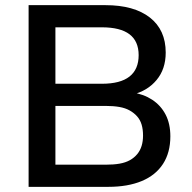

<svg xmlns="http://www.w3.org/2000/svg" viewBox="-20 -725 745 745"><path d="M91 0V-705H389Q500 -705 561.5 -657Q623 -609 623 -521Q623 -457 587.5 -414.5Q552 -372 494 -358V-366Q537 -360 570.5 -338Q604 -316 622.5 -280.5Q641 -245 641 -196Q641 -133 612.5 -89Q584 -45 530 -22.5Q476 0 400 0ZM195 -86H391Q421 -86 444 -90Q467 -94 484 -103.5Q501 -113 512.5 -127Q524 -141 529.5 -159Q535 -177 535 -199Q535 -223 529.5 -241.5Q524 -260 512 -273.5Q500 -287 483 -296.5Q466 -306 443 -310Q420 -314 391 -314H195ZM195 -400H375Q447 -400 482.5 -428Q518 -456 518 -511Q518 -565 482.5 -592Q447 -619 375 -619H195Z"/></svg>

Font: NunitoSans_10ptSemiBold
Style: Regular
Weight: 600
Designer: Vernon Adams
Foundry: Vernon Adams
Version: Version 3.101;gftools[0.9.27]